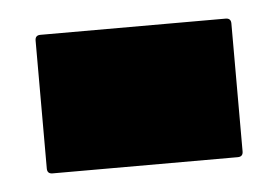

<svg xmlns="http://www.w3.org/2000/svg" viewBox="-29 -627 368 254"><g transform="rotate(-5 155.0 -500.0)"><path d="M32 -408Q25 -408 25 -415V-585Q25 -592 32 -592H278Q285 -592 285 -585V-415Q285 -408 278 -408Z"/></g></svg>

Font: Noto Rashi Hebrew ExtraBold
Style: Regular
Weight: 800
Version: Version 1.006